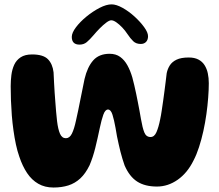

<svg xmlns="http://www.w3.org/2000/svg" viewBox="-20 -859 1006 880"><path d="M225 0.5Q185.5 0.5 155.5 -16.8Q125.5 -34 104.2 -65.8Q83 -97.5 68.5 -141Q59.5 -166.5 53 -196.8Q46.5 -227 41.8 -260.8Q37 -294.5 34.2 -329.5Q31.5 -364.5 30.2 -398.8Q29 -433 29 -464Q29 -489.5 32.2 -515.2Q35.5 -541 45.2 -562.2Q55 -583.5 74.8 -596.5Q94.5 -609.5 127 -609.5Q178 -609.5 199.5 -587.8Q221 -566 225.5 -527.5Q226.5 -503 227.8 -479.5Q229 -456 230.5 -433.8Q232 -411.5 233.8 -389.8Q235.5 -368 237.2 -346.8Q239 -325.5 241.5 -304Q246 -266.5 255 -246Q264 -225.5 282 -225.5Q299 -225.5 309.5 -246.5Q320 -267.5 328.5 -307.5Q333.5 -329 338.5 -353.5Q343.5 -378 348.5 -403.2Q353.5 -428.5 358.5 -452.5Q363.5 -476.5 367.5 -497Q380.5 -552 407.2 -582.2Q434 -612.5 482.5 -612.5Q511 -612.5 530.8 -598.2Q550.5 -584 564 -559.5Q577.5 -535 586.5 -504Q591 -487 595.5 -468.2Q600 -449.5 604 -429.8Q608 -410 612 -390Q616 -370 619.5 -350.8Q623 -331.5 626 -314Q633 -273 641.5 -252Q650 -231 670 -231Q687.5 -231 697.2 -253.5Q707 -276 714 -311.5Q718 -330 721.2 -352Q724.5 -374 727.8 -397Q731 -420 734 -442.8Q737 -465.5 739.5 -486.2Q742 -507 744 -523.5Q748 -543 758.2 -559.2Q768.5 -575.5 789.2 -585.5Q810 -595.5 845 -595.5Q871.5 -595.5 889.2 -586.2Q907 -577 917.5 -560.5Q928 -544 932.5 -522.8Q937 -501.5 937 -477.5Q937 -448 934.2 -411.5Q931.5 -375 926 -335.8Q920.5 -296.5 912 -258Q903.5 -219.5 892.2 -184.8Q881 -150 867 -123.5Q839 -66.5 794.5 -35.2Q750 -4 699.5 -4Q644 -4 608.5 -27Q573 -50 551 -101Q546 -115.5 541.2 -131Q536.5 -146.5 532.2 -163.2Q528 -180 524 -197.8Q520 -215.5 516.2 -234.2Q512.5 -253 509.5 -273Q503 -309.5 495.5 -333.2Q488 -357 475 -357Q462 -357 453.5 -333Q445 -309 437.5 -273Q427.5 -225 416.8 -181.5Q406 -138 390.5 -101.5Q372 -63.5 348 -41.2Q324 -19 293.5 -9.2Q263 0.5 225 0.5ZM344.5 -654.5Q309 -654.5 309 -690Q309 -708.5 328 -733.8Q347 -759 376.2 -783Q405.5 -807 436.5 -823Q467.5 -839 491.5 -839Q513 -839 541.8 -823Q570.5 -807 597 -782.8Q623.5 -758.5 641 -734.2Q658.5 -710 658.5 -693Q658.5 -676.5 649.5 -667Q640.5 -657.5 625 -657.5Q604 -657.5 591 -669.8Q578 -682 563 -704.5Q554 -718.5 540.5 -732.8Q527 -747 513.5 -756.5Q500 -766 490 -766Q481 -766 466.8 -755.2Q452.5 -744.5 437 -728.8Q421.5 -713 409 -698Q391.5 -677.5 377.8 -666Q364 -654.5 344.5 -654.5Z"/></svg>

Font: Gluten Thin SemiBold
Style: Regular
Weight: 600
Version: Version 1.300